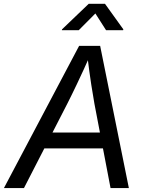

<svg xmlns="http://www.w3.org/2000/svg" viewBox="-40 -962 750 982"><path d="M-20 0 364.7 -727.5H472.2L619.1 0H525.4L442.9 -431.6Q436.5 -466.3 426.8 -528.8Q417 -591.3 405.8 -684.1H423.3Q383.8 -595.7 354.2 -533.7Q324.7 -471.7 304.2 -431.6L82.5 0ZM146.5 -203.1 159.7 -284.2H533.2L520 -203.1ZM362.8 -807.6H276.4L277.3 -812L413.6 -942.4H497.1L590.8 -812L589.8 -807.6H502.4L447.8 -893.1Z"/></svg>

Font: Inter Variable
Style: Italic
Weight: 400
Italic angle: -9.39999°
Designer: Rasmus Andersson
Foundry: rsms
Version: Version 4.001;git-9221beed3